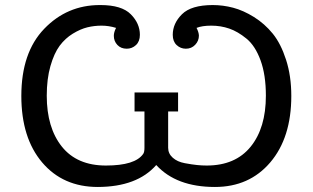

<svg xmlns="http://www.w3.org/2000/svg" viewBox="-20 -725 1232 756"><path d="M64 -347.2Q64 -518.1 154.1 -611.6Q244.1 -705.1 373 -705.1H376Q459 -705.1 494.9 -668.9Q530.8 -632.8 530.8 -587.9Q530.8 -562 515.4 -547.6Q500 -533.2 479 -533.2Q456.1 -533.2 442.1 -548.1Q428.2 -563 428.2 -584Q428.2 -598.1 437 -615.2Q408.2 -624 379.9 -624Q351.1 -624 324 -617.4Q296.9 -610.8 266.8 -592.5Q236.8 -574.2 214.8 -544.7Q192.9 -515.1 178.5 -464.6Q164.1 -414.1 164.1 -348.1Q164.1 -222.2 223.6 -147.7Q283.2 -73.2 397 -73.2Q512.2 -73.2 543.9 -119.1Q548.8 -126 548.8 -143.1V-286.1H509.8V-360.8H681.2V-286.1H642.1V-143.1Q642.1 -120.1 660.2 -104Q678.2 -87.9 707.5 -82.5Q736.8 -77.1 755.9 -75.2Q774.9 -73.2 793.9 -73.2Q906.7 -73.2 966.8 -147.2Q1026.9 -221.2 1026.9 -348.1Q1026.9 -430.2 1005.9 -487.5Q984.9 -544.9 950.4 -573Q916 -601.1 882.6 -612.5Q849.1 -624 812 -624Q775.9 -624 753.9 -615.2Q762.7 -598.1 763.2 -585Q763.2 -564 748.5 -548.6Q733.9 -533.2 711.9 -533.2Q690.9 -533.2 675.5 -547.6Q660.2 -562 660.2 -587.9Q660.2 -632.8 696.5 -668.9Q732.9 -705.1 817.9 -705.1Q857.9 -705.1 897.9 -694.6Q938 -684.1 980 -658Q1022 -631.8 1054 -592.5Q1085.9 -553.2 1106.4 -489.5Q1127 -425.8 1127 -347.2Q1127 -183.1 1044.4 -85.9Q961.9 11.2 826.2 11.2Q674.3 11.2 595.2 -75.2Q520 10.7 365.2 11.2Q228 11.2 146 -85.4Q64 -182.1 64 -347.2Z"/></svg>

Font: CMU Concrete
Style: Bold
Weight: 700
Version: Version 0.7.0